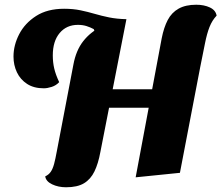

<svg xmlns="http://www.w3.org/2000/svg" viewBox="-20 -741 935 811"><path d="M553 8 663 -579Q672 -625 688.5 -656.5Q705 -688 734.5 -704.5Q764 -721 809 -721Q842 -721 866.5 -709.5Q891 -698 895 -675Q876 -655 865 -627Q854 -599 846 -558.5Q838 -518 826 -459L740 -11ZM259 50Q226 50 200 37.5Q174 25 171 4Q186 -3 194.5 -15.5Q203 -28 208.5 -48.5Q214 -69 220 -102L290 -468Q301 -528 331.5 -567Q362 -606 408.5 -628.5Q455 -651 514 -660L404 -99Q395 -50 379 -17Q363 16 335 33Q307 50 259 50ZM165 -368Q123 -368 94.5 -386.5Q66 -405 51.5 -435.5Q37 -466 37 -502Q37 -550 61 -596.5Q85 -643 132.5 -673.5Q180 -704 251 -704Q289 -704 320 -697.5Q351 -691 380 -682.5Q409 -674 441 -667.5Q473 -661 514 -660L379 -610L376 -618Q361 -626 345 -631Q329 -636 309 -636Q261 -636 232 -601.5Q203 -567 203 -507Q203 -478 209 -452Q215 -426 230 -394Q217 -380 198.5 -374Q180 -368 165 -368ZM408 -286 424 -364H662L648 -286Z"/></svg>

Font: Sansita Swashed Light
Style: Bold
Weight: 700
Version: Version 1.003